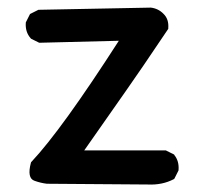

<svg xmlns="http://www.w3.org/2000/svg" viewBox="-20 -490 540 512"><path d="M105 0Q88.4 -2 72.3 -7.8Q51.3 -14.6 62.5 -56.2L63 -57.6L64 -58.6Q144 -143.6 296.9 -381.3L85.9 -376H84.5L83.5 -376.5L64 -386.2L63 -386.7L62 -387.7Q54.2 -396.5 51 -407Q47.9 -417.5 48.8 -429.2V-430.2L49.3 -431.2L59.1 -450.7L60.1 -452.6L62 -453.6L81.5 -463.4L82.5 -463.9H84L381.8 -469.7H382.3Q402.3 -467.3 416 -453.1Q430.7 -439 428.7 -414.6V-413.1L427.7 -411.6Q351.6 -298.3 316.4 -248.5Q282.7 -200.7 204.6 -88.9H420.9H422.4L423.3 -88.4L442.9 -78.6L444.3 -78.1L444.8 -76.7Q458 -60.5 456.1 -36.6V-35.6L455.6 -34.7L445.8 -15.1L444.8 -13.2L443.4 -12.2Q412.6 3.9 374 2L105.5 0Z"/></svg>

Font: NaikaiFont
Style: SemiBold
Weight: 600
Version: Version 1.89